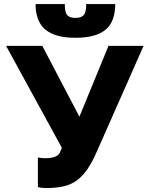

<svg xmlns="http://www.w3.org/2000/svg" viewBox="-20 -930 751 963"><path d="M210 13.2Q264.2 13.2 302.8 3.6Q341.3 -6 369.6 -28.3Q397.8 -50.7 420.8 -84.9Q443.7 -119.2 466 -170.5L700.2 -700H524.2L378.3 -344.7L192.2 -700H10.5L290 -189Q284.8 -174 279.7 -163.9Q274.7 -153.8 264.7 -148.1Q254.8 -142.3 240.8 -139.4Q226.8 -136.5 205 -136.5Q194 -136.5 186 -137.8Q178 -139 170 -140V8.5Q178 10.5 188.5 11.8Q199 13.2 210 13.2ZM359 -740.5Q411.5 -740.5 449.8 -751.3Q488 -762.2 511.8 -783Q535.7 -803.8 546.8 -836.2Q558 -868.5 558 -909.5H412.3Q412.3 -868.2 399.8 -854.2Q387.2 -840.2 359 -840.2Q329.2 -840.2 317.1 -854.2Q305 -868.2 305 -909.5H158.3Q158.3 -868.5 170 -836.2Q181.7 -803.8 205.8 -783Q230 -762.2 267.7 -751.3Q305.3 -740.5 359 -740.5Z"/></svg>

Font: Golos Text VF
Style: Regular
Weight: 400
Designer: A.Korolkova, Vitaly Kuzmin
Foundry: ParaType Ltd
Version: Version 2.005